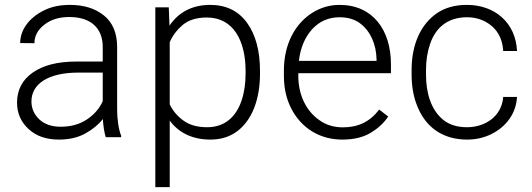

<svg xmlns="http://www.w3.org/2000/svg" viewBox="-20 -558 2164 781"><path d="M472.7 0V-6.3C462.4 -31.2 456.5 -74.2 456.5 -110.8V-366.2C456.5 -423.3 438.5 -466.3 402.8 -495.1C367.2 -523.9 320.8 -538.1 264.6 -538.1C224.1 -538.1 189 -530.8 158.7 -515.6C97.7 -485.8 62 -435.5 62 -382.8L120.1 -382.3C120.1 -411.6 133.3 -436.5 160.2 -457.5C187 -478.5 220.7 -488.8 261.7 -488.8C350.1 -488.8 397.9 -442.9 397.9 -367.2V-307.6H290C215.3 -307.6 156.7 -293 113.8 -263.2C70.8 -233.4 49.3 -192.4 49.3 -140.6C49.3 -97.7 64.9 -62 96.2 -33.2C127 -4.4 168.5 9.8 219.7 9.8C261.2 9.8 297.4 1.5 327.1 -15.1C356.9 -31.7 380.9 -51.3 398.4 -73.7C399.9 -46.4 404.3 -18.1 410.2 0ZM226.6 -42.5C189.9 -42.5 160.6 -52.7 139.6 -72.8C118.7 -92.8 107.9 -116.7 107.9 -145.5C107.9 -218.3 178.7 -262.7 298.3 -262.7H397.9V-146.5C385.3 -117.7 364.3 -92.8 334.5 -72.8C304.7 -52.7 269 -42.5 226.6 -42.5Z M1037.6 -269C1037.6 -351.1 1020 -416.5 984.9 -465.3C949.7 -513.7 899.9 -538.1 835 -538.1C760.3 -538.1 705.1 -506.8 669.4 -453.6L666.5 -528.3H611.8V203.1H670.4V-67.4C706.1 -19 761.2 9.8 835.9 9.8C878.4 9.8 915 -1.5 945.3 -24.4C1005.4 -69.8 1037.6 -153.8 1037.6 -258.8ZM979 -258.8C979 -218.3 973.6 -181.2 962.4 -148.4C939.9 -82 893.6 -40.5 822.8 -40.5C783.2 -40.5 751.5 -49.3 727.1 -66.9C702.1 -84.5 683.6 -106.4 670.4 -133.3V-386.2C681.6 -412.6 699.2 -436 723.1 -456.5C747.1 -476.6 779.8 -486.8 821.8 -486.8C929.7 -486.8 979 -391.6 979 -269Z M1372.1 9.8C1419.4 9.8 1458 0.5 1488.3 -18.1C1518.1 -36.1 1542 -58.1 1559.1 -84L1522.5 -112.3C1483.9 -62 1436.5 -40 1374.5 -40C1338.9 -40 1307.1 -49.3 1280.3 -68.4C1225.6 -105.5 1193.4 -171.9 1193.4 -249.5V-260.3H1570.3V-295.9C1570.3 -436.5 1496.1 -538.1 1361.3 -538.1C1321.3 -538.1 1284.2 -527.3 1249.5 -505.4C1180.7 -461.4 1134.8 -379.4 1134.8 -270.5V-249.5C1134.8 -199.2 1145 -154.3 1165.5 -115.2C1206.1 -37.1 1280.3 9.8 1372.1 9.8ZM1361.3 -487.8C1394.5 -487.8 1422.4 -479.5 1444.3 -463.4C1488.3 -430.7 1510.3 -376 1511.7 -316.9V-310.5H1195.8C1202.1 -363.8 1220.2 -406.7 1250 -439.5C1279.8 -471.7 1316.9 -487.8 1361.3 -487.8Z M1879.9 -40.5C1839.4 -40.5 1807.1 -50.8 1782.7 -70.8C1733.4 -110.8 1712.9 -179.2 1712.9 -253.9V-274.4C1712.9 -312 1718.3 -346.7 1729.5 -379.4C1751.5 -443.8 1799.3 -487.8 1879.4 -487.8C1918.9 -487.8 1953.1 -475.6 1981.4 -451.2C2009.3 -426.8 2024.4 -393.1 2026.9 -350.6H2083C2078.1 -465.3 1992.7 -538.1 1879.4 -538.1C1830.1 -538.1 1789.1 -526.4 1755.9 -503.4C1689 -456.5 1654.3 -373.5 1654.3 -274.4V-253.9C1654.3 -204.6 1662.6 -160.2 1679.7 -120.6C1713.4 -40.5 1780.8 9.8 1879.9 9.8C1915.5 9.8 1948.7 2.4 1979 -12.7C2039.1 -42.5 2079.6 -96.7 2083 -163.6H2026.9C2021 -84 1952.6 -40.5 1879.9 -40.5Z"/></svg>

Font: Vazirmatn ExtraLight
Style: Regular
Weight: 200
Designer: Saber Rastikerdar
Foundry: Saber Rastikerdar
Version: Version 33.003